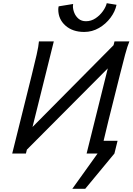

<svg xmlns="http://www.w3.org/2000/svg" viewBox="-20 -957 827 1197"><path d="M688.5 -675.8 731.4 -610.4 147.5 -23.9 103.5 -85.4ZM315.4 -698.7 141.6 0H56.2L178.2 -490.2Q195.8 -561.5 208.3 -615.7Q220.7 -669.9 222.7 -698.7ZM612.8 0H520L693.8 -698.7H786.6Q774.4 -669.9 759.8 -615.7Q745.1 -561.5 727.5 -490.2L656.2 -205.6Q638.7 -134.8 626.5 -81.8Q614.3 -28.8 612.8 0ZM593.3 -79.1H712.9L693.4 0L511.2 220.2H430.7L588.4 0ZM645.5 -937 706.5 -927.2Q698.2 -885.7 669.2 -846.7Q640.1 -807.6 597.4 -782.7Q554.7 -757.8 504.9 -757.8Q432.6 -757.8 387.9 -797.6Q343.3 -837.4 343.3 -897.9Q343.3 -902.3 343.8 -907.5Q344.2 -912.6 345.7 -917.5L436 -932.1Q434.6 -924.8 434.6 -918.9Q434.6 -898.4 443.4 -876.7Q452.1 -855 470.2 -839.8Q488.3 -824.7 516.1 -824.7Q548.3 -824.7 575.7 -843Q603 -861.3 621.6 -887.5Q640.1 -913.6 645.5 -937Z"/></svg>

Font: Andika
Style: Italic
Weight: 400
Italic angle: -14°
Designer: Victor Gaultney, Annie Olsen, Julie Remington, Don Collingsworth, Eric Hays, Becca Hirsbrunner
Foundry: SIL International
Version: Version 6.101